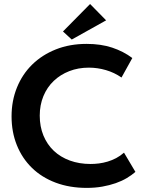

<svg xmlns="http://www.w3.org/2000/svg" viewBox="-20 -929 717 958"><path d="M412.7 8.5Q454.5 8.5 490.5 2.1Q526.5 -4.3 557.2 -15Q588 -25.8 612.5 -40.4Q637 -55 655.7 -71.3L598.7 -167.3Q580.2 -151 559.6 -140.1Q539 -129.3 517.2 -122.8Q495.5 -116.3 473.7 -113.5Q452 -110.8 432 -110.8Q375.5 -110.8 328.6 -127.9Q281.8 -145 248.4 -176.6Q215 -208.3 196.6 -253Q178.3 -297.8 178.3 -352Q178.3 -405 196.6 -449.4Q215 -493.7 247.9 -525.1Q280.8 -556.5 325.6 -574Q370.5 -591.5 423.5 -591.5Q466.5 -591.5 508.5 -579.2Q550.5 -567 586.2 -542.2L640.2 -639.5Q596 -672.7 539.7 -691.4Q483.5 -710 412.2 -710Q327.7 -710 258.9 -682.6Q190 -655.2 140.9 -607.1Q91.7 -559 64.7 -492.6Q37.7 -426.2 37.7 -348.2Q37.7 -270.2 64.1 -204.6Q90.5 -139 139.4 -91.4Q188.2 -43.8 257.7 -17.6Q327.2 8.5 412.7 8.5ZM429.5 -909 294.2 -772 338 -731.7 509.5 -827.5Z"/></svg>

Font: Tilda Sans VF
Style: Regular
Weight: 400
Designer: ParaType Ltd
Foundry: ParaType Ltd
Version: Version 1.010